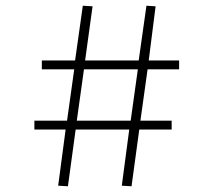

<svg xmlns="http://www.w3.org/2000/svg" viewBox="-20 -646 755 670"><path d="M183 2 209 -194H100V-225H214L239 -404H126V-435H242L269 -626L303 -624L277 -435H464L491 -626L523 -624L499 -435H605V-404H495L470 -225H579V-194H466L439 4L405 2L431 -194H244L217 4ZM436 -225 461 -404H273L248 -225Z"/></svg>

Font: Athiti ExtraLight
Style: Regular
Weight: 275
Designer: CadsonDemak Team
Foundry: CadsonDemak
Version: Version 1.033